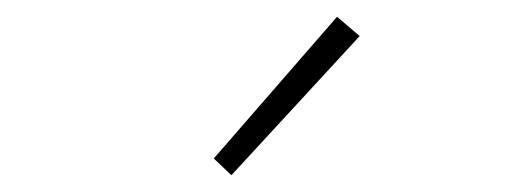

<svg xmlns="http://www.w3.org/2000/svg" viewBox="-20 -840 626 229"><path d="M235 -651 382 -820 409 -797 256 -631Z"/></svg>

Font: Noto Sans CJK TC Thin
Style: Regular
Weight: 250
Designer: Ryoko NISHIZUKA ???? (kana & ideographs); Paul D. Hunt (Latin, Greek & Cyrillic); Wenlong ZHANG ??? (bopomofo); Sandoll 
Foundry: Adobe Systems Incorporated
Version: Version 1.004 January 19, 2016